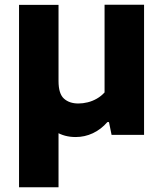

<svg xmlns="http://www.w3.org/2000/svg" viewBox="-20 -567 690 807"><path d="M298 9Q250.5 9 214.5 -13.5Q178.5 -36 158.8 -85.8Q139 -135.5 139 -216V-316.5H226V-226.5Q226 -173 248.8 -152.5Q271.5 -132 309.5 -132Q328.5 -132 348.8 -137Q369 -142 387.2 -152.5Q405.5 -163 419.5 -178.5V-547H585.5V0H449L438 -54H431.5Q404.5 -23 370.2 -7Q336 9 298 9ZM60 220V-546.5H226V220Z"/></svg>

Font: Encode Sans SC SemiExpanded
Style: Bold
Weight: 700
Width: 6
Designer: Multiple Designers
Foundry: Impallari Type
Version: Version 3.002